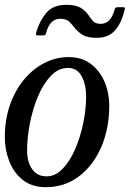

<svg xmlns="http://www.w3.org/2000/svg" viewBox="-22 -767 538 797"><path d="M-2 -197.5Q-2 -270 19.2 -331Q40.5 -392 77.5 -436.5Q114.5 -481 162.2 -505.5Q210 -530 263 -530Q318 -530 355.5 -501.2Q393 -472.5 412.2 -426.8Q431.5 -381 431.5 -329.5Q431.5 -232.5 397.8 -155.5Q364 -78.5 304.8 -34.2Q245.5 10 168.5 10Q110.5 10 72.8 -20Q35 -50 16.5 -97.5Q-2 -145 -2 -197.5ZM90.5 -142.5Q90.5 -94.5 111.5 -64.8Q132.5 -35 171.5 -35Q208 -35 238.2 -66.5Q268.5 -98 290.2 -148.5Q312 -199 323.8 -257Q335.5 -315 335.5 -367.5Q335.5 -415.5 317 -450.2Q298.5 -485 260 -485Q220.5 -485 189 -452Q157.5 -419 135.5 -366.5Q113.5 -314 102 -254.5Q90.5 -195 90.5 -142.5ZM380 -610Q341 -610 321.5 -622Q302 -634 289.5 -649.5Q280 -662 267 -675.5Q254 -689 227.5 -689Q184 -689 168.5 -627Q166 -620 157 -620H136Q127.5 -620 127.2 -623.8Q127 -627.5 129 -635Q143.5 -682.5 171.2 -714.8Q199 -747 253 -747Q292 -747 311.8 -735.2Q331.5 -723.5 342.5 -707.5Q351 -695.5 361.8 -681.8Q372.5 -668 396 -668Q437.5 -668 453.5 -726Q455 -732 457.5 -734.5Q460 -737 467 -737H488.5Q495.5 -737 496.2 -734.5Q497 -732 495.5 -726Q482 -670.5 454.8 -640.2Q427.5 -610 380 -610Z"/></svg>

Font: Besley* Narrow
Style: Italic
Weight: 400
Width: 4
Italic angle: -13°
Designer: Owen Earl
Foundry: indestructible type*
Version: Version 3.000; ttfautohint (v1.8.3)